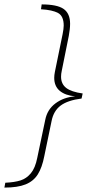

<svg xmlns="http://www.w3.org/2000/svg" viewBox="-30 -730 396 871"><path d="M-6 99Q36 97 63 88.5Q90 80 110 56Q130 32 139 -14L175 -185Q184 -233 221.5 -261Q259 -289 311 -293Q266 -297 241 -318Q216 -339 216 -377Q216 -389 219 -404L254 -575Q259 -600 259 -614Q259 -657 233.5 -671Q208 -685 156 -688L159 -710Q229 -710 258.5 -689.5Q288 -669 288 -622Q288 -599 282 -567L250 -408Q247 -395 247 -382Q247 -349 270.5 -331Q294 -313 345 -306L340 -283Q277 -275 245 -251Q213 -227 204 -181L171 -22Q161 30 141.5 61Q122 92 86 106.5Q50 121 -10 121Z"/></svg>

Font: Taviraj Thin
Style: Italic
Weight: 250
Italic angle: -12°
Designer: Katatrad Team
Foundry: CadsonDemak
Version: Version 1.001